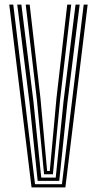

<svg xmlns="http://www.w3.org/2000/svg" viewBox="-20 -820 424 840"><path d="M118 0 20.5 -800H38L133.2 -14.2H251L346.2 -800H363.5L266 0ZM144.8 -28.8 109.2 -369.8 55.5 -800H73.5L126 -378.8L160.5 -43H223.8L258.2 -378.8L310.5 -800H328.5L274.8 -369.8L239.2 -28.8ZM172.8 -57.5 141.2 -385.2 92.5 -800H109.8L156.8 -391.8L186.2 -71.8H197.8L227.2 -391.8L274.2 -800H291.5L243 -385.2L211.5 -57.5Z"/></svg>

Font: Big Shoulders Inline Display Thin SemiBold
Style: Regular
Weight: 600
Version: Version 2.002